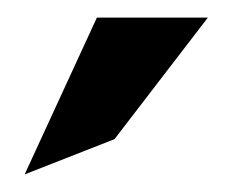

<svg xmlns="http://www.w3.org/2000/svg" viewBox="-20 -772 263 218"><path d="M8 -574 110 -614 216 -752H90Z"/></svg>

Font: Charger Sport
Style: Bd
Weight: 700
Designer: Jasper
Foundry: Cannot Into Space Fonts
Version: Version 1.1